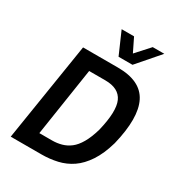

<svg xmlns="http://www.w3.org/2000/svg" viewBox="-213 -1058 1103 1193"><g transform="rotate(30 339.0 -461.5)"><path d="M45 0 157 -705H407Q571 -705 623.5 -601Q676 -497 625 -288Q600 -201 562.5 -144.5Q525 -88 479 -56.5Q433 -25 378.5 -12.5Q324 0 265 0ZM188 -108H279Q314 -108 346.5 -117Q379 -126 407 -147.5Q435 -169 458.5 -209.5Q482 -250 500 -312Q537 -464 507 -530.5Q477 -597 379 -597H263ZM377 -765 308 -923H397L444 -827L531 -923H614L477 -765Z"/></g></svg>

Font: Nunito Sans 7pt Condensed
Style: Bold Italic
Weight: 700
Width: 3
Italic angle: -9°
Designer: Vernon Adams
Foundry: Vernon Adams
Version: Version 3.101;gftools[0.9.27]